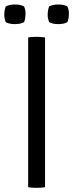

<svg xmlns="http://www.w3.org/2000/svg" viewBox="-26 -854 335 876"><path d="M179.5 0Q163.5 3 140.5 3Q117.5 3 102.5 0V-683Q117.5 -686 140.5 -686Q163.5 -686 179.5 -683ZM240 -744Q214 -744 198 -753Q191.5 -770.5 191.5 -784Q191.5 -807 198 -824.5Q214 -833.5 240 -833.5Q266.5 -833.5 281.5 -824.5Q288.5 -808 288.5 -794Q288.5 -769.5 281.5 -753Q266.5 -744 240 -744ZM42 -744Q16 -744 0 -753Q-6.5 -770.5 -6.5 -784Q-6.5 -807 0 -824.5Q16 -833.5 42 -833.5Q68 -833.5 84 -824.5Q90.5 -809 90.5 -795Q90.5 -768.5 84 -753Q68 -744 42 -744Z"/></svg>

Font: Signika-CLs Light
Style: CLs-Regular
Weight: 300
Version: Version 2.003;gftools[0.9.32]